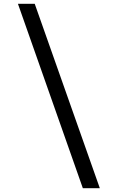

<svg xmlns="http://www.w3.org/2000/svg" viewBox="-20 -843 616 1006"><path d="M414 143H503L162 -823H74Z"/></svg>

Font: Iosevka Sparkle
Style: Regular
Weight: 400
Designer: Belleve Invis
Foundry: Belleve Invis
Version: Version 4.5.0; ttfautohint (v1.8.3)